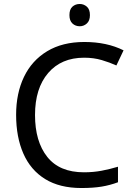

<svg xmlns="http://www.w3.org/2000/svg" viewBox="-20 -935 672 965"><path d="M403 -645Q288 -645 222 -568Q156 -491 156 -357Q156 -224 217.5 -146.5Q279 -69 402 -69Q449 -69 491 -77Q533 -85 573 -97V-19Q533 -4 490.5 3Q448 10 389 10Q280 10 207 -35Q134 -80 97.5 -163Q61 -246 61 -358Q61 -466 100.5 -548.5Q140 -631 217 -677.5Q294 -724 404 -724Q517 -724 601 -682L565 -606Q532 -621 491.5 -633Q451 -645 403 -645ZM381 -915Q401 -915 416.5 -901.5Q432 -888 432 -859Q432 -831 416.5 -817Q401 -803 381 -803Q359 -803 344 -817Q329 -831 329 -859Q329 -888 344 -901.5Q359 -915 381 -915Z"/></svg>

Font: Noto Sans Old Persian
Style: Regular
Weight: 400
Designer: Monotype Design Team
Foundry: Monotype Imaging Inc.
Version: Version 2.001; ttfautohint (v1.8.4.7-5d5b)